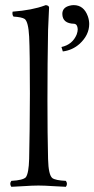

<svg xmlns="http://www.w3.org/2000/svg" viewBox="-20 -718 365 743"><path d="M265.1 -698.2Q304.2 -698.2 319.8 -655.3Q325.2 -640.1 325.2 -625Q325.2 -583 288.6 -548.8Q260.3 -523.4 223.1 -519L217.8 -536.1Q260.7 -545.4 276.9 -585Q280.8 -596.2 280.8 -605Q279.8 -624.5 267.1 -626Q221.7 -627 221.2 -664.1Q221.2 -688.5 248.5 -695.8Q256.8 -698.2 265.1 -698.2ZM92.8 -103Q95.2 -206.5 95.7 -355Q95.7 -518.1 92.8 -576.2Q89.8 -633.3 75.7 -644.5Q64.5 -651.9 32.2 -653.8Q26.4 -661.1 28.8 -672.9Q105 -678.7 153.3 -696.8Q155.8 -697.8 157.2 -698.2Q169.4 -696.8 169.9 -689Q169.9 -689 166 -601.1Q166 -599.6 166 -599.1Q163.6 -474.6 163.6 -329.1Q163.6 -198.7 166 -103Q167.5 -41 182.6 -28.8Q194.8 -20 234.9 -18.1Q243.2 -6.3 234.9 4.9Q216.3 4.4 187 2.4Q151.4 0 128.7 0Q106 0 70.8 2.4Q41.5 4.4 23.9 4.9Q15.6 -6.8 23.9 -18.1Q69.3 -20.5 80.1 -32.2Q91.3 -47.9 92.8 -103Z"/></svg>

Font: Linux Libertine Display O
Style: Regular
Weight: 400
Designer: Philipp H. Poll
Foundry: Philipp H. Poll
Version: Version 5.0.9